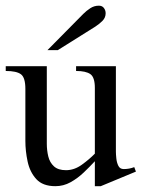

<svg xmlns="http://www.w3.org/2000/svg" viewBox="-20 -635 494 669"><path d="M453.6 -37.1 331.1 13.7H310.5V-73.2Q293 -54.2 271.7 -33.9Q250.5 -13.7 225.8 0Q201.2 13.7 172.9 13.7Q128.9 13.7 106.4 -11Q84 -35.6 76.2 -72.3Q68.4 -108.9 68.4 -144V-325.2Q68.4 -364.7 53 -376.2Q37.6 -387.7 0 -387.7V-404.3H143.1V-134.3Q143.1 -111.3 148.2 -90.1Q153.3 -68.8 168 -55.4Q182.6 -42 210 -42Q238.8 -42 265.1 -61Q291.5 -80.1 310.5 -99.6V-328.6Q310.5 -365.7 294.9 -376.7Q279.3 -387.7 245.1 -387.7V-404.3H383.8V-106.4Q383.8 -97.7 385.3 -83.3Q386.7 -68.8 392.3 -57.4Q397.9 -45.9 411.1 -45.9Q430.7 -45.9 447.8 -52.7ZM348.1 -588.9Q348.1 -573.7 337.4 -562.7Q326.7 -551.8 312.5 -542.5L181.6 -460.4H145.5L270 -586.4Q281.2 -597.7 294.7 -606.4Q308.1 -615.2 324.7 -615.2Q335.9 -615.2 342 -607.2Q348.1 -599.1 348.1 -588.9Z"/></svg>

Font: Scheherazade New Rohingya
Style: Regular
Weight: 400
Designer: SIL International
Foundry: SIL International
Version: Version 3.000 ; LngRng